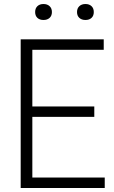

<svg xmlns="http://www.w3.org/2000/svg" viewBox="-20 -936 568 956"><path d="M83 0V-740H496.5V-688H141V-52H501.5V0ZM125.5 -354V-406H449.5V-354ZM405.5 -836.5Q386.5 -836.5 375 -847Q363.5 -857.5 363.5 -876Q363.5 -894.5 375 -905.2Q386.5 -916 405.5 -916Q424.5 -916 435.8 -905.2Q447 -894.5 447 -876Q447 -857.5 435.8 -847Q424.5 -836.5 405.5 -836.5ZM196.5 -836.5Q177.5 -836.5 166.2 -847Q155 -857.5 155 -876Q155 -894.5 166.2 -905.2Q177.5 -916 196.5 -916Q215.5 -916 227 -905.2Q238.5 -894.5 238.5 -876Q238.5 -857.5 227 -847Q215.5 -836.5 196.5 -836.5Z"/></svg>

Font: Encode Sans SemiCondensed Light
Style: Regular
Weight: 300
Width: 4
Designer: Multiple Designers
Foundry: Impallari Type
Version: Version 3.002